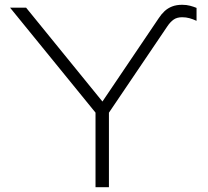

<svg xmlns="http://www.w3.org/2000/svg" viewBox="-20 -782 868 802"><path d="M379 0V-351H435V0ZM426 -298H390L22 -750H89L433 -327H387L643 -706Q654 -723 667.5 -735.5Q681 -748 699 -755Q717 -762 741 -762Q759 -762 774 -758Q789 -754 801 -749V-695Q786 -702 771.5 -706Q757 -710 741 -710Q719 -710 705 -700Q691 -690 679 -672Z"/></svg>

Font: Unbounded ExtraLight
Style: Regular
Weight: 250
Designer: Luke Prowse, Jean-Baptiste Morizot, Fátima Lázaro, Florian Runge
Foundry: NaN
Version: Version 1.701;gftools[0.9.28.dev5+ged2979d]